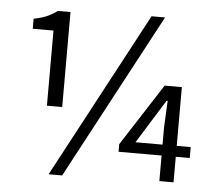

<svg xmlns="http://www.w3.org/2000/svg" viewBox="-53 -804 979 876"><g transform="rotate(5 436.5 -366.5)"><path d="M166 -298V-642H71V-688Q107 -695 131 -705.5Q155 -716 178 -733H236V-298ZM201 13 606 -746H668L263 13ZM707 0V-247L713 -368H708L652 -278L583 -167H836V-117H510V-152L693 -436H772V0Z"/></g></svg>

Font: Noto Sans HK Thin
Style: Regular
Weight: 400
Version: Version 2.004-H2;hotconv 1.0.118;makeotfexe 2.5.65603